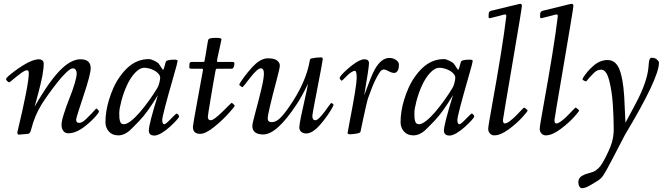

<svg xmlns="http://www.w3.org/2000/svg" viewBox="-20 -702 3512 1014"><path d="M382.1 -70.1Q382.1 -53 397.9 -53Q413.3 -53 433.1 -71.9Q452.9 -90.8 463.4 -102.1Q473.9 -113.3 480.7 -121.1Q487.5 -128.9 489 -128.9Q490.5 -128.9 496.7 -122.7Q502.9 -116.5 502.9 -113.3Q502.9 -110.1 493.4 -97.7Q483.9 -85.2 466.9 -68.5Q450 -51.8 429.9 -35.9Q382.1 2 340.1 2Q324 2 314.5 -10.5Q304.9 -22.9 304.9 -42.4Q304.9 -61.8 317.5 -101.2Q330.1 -140.6 345 -178.2Q385 -278.8 385 -314.9Q385 -325.9 379.8 -333.5Q374.5 -341.1 364 -341.1Q353.5 -341.1 330.9 -320.2Q308.3 -299.3 282.7 -266.6Q231.2 -200.7 199.7 -150.6Q163.1 -91.8 144.5 -18.1Q139.2 4.2 127.9 4.9Q85.4 9 80.3 9Q70.1 9 72 -4.9Q132.1 -255.6 132.1 -315.9Q132.1 -331.1 122.2 -331.1Q112.3 -331.1 90.3 -315.1Q68.4 -299.1 49.8 -283.1Q31.2 -267.1 28.3 -267.1Q25.4 -267.1 18.7 -273.1Q12 -279.1 12 -284.1Q12 -289.1 24 -299.9Q36.1 -310.8 56.2 -325.7Q76.2 -340.6 98.6 -355Q152.6 -388.9 187 -388.9Q196 -388.9 203.5 -383.1Q210.9 -377.2 210.9 -364.4Q210.9 -351.6 208.5 -333.3Q206.1 -314.9 203.5 -300.2Q200.9 -285.4 194.6 -259.5Q188.2 -233.6 185.1 -221.3Q181.9 -209 173.6 -178.1Q165.3 -147.2 163.1 -138.9Q247.1 -286.1 310.8 -343.8Q360.6 -388.9 405 -388.9Q459 -388.9 459 -342Q459 -309.3 420.5 -194.7Q382.1 -80.1 382.1 -70.1Z M795.9 13.9Q765.9 13.9 765.9 -12.9Q765.9 -44.7 814 -200Q758.8 -108.2 716.2 -64.1Q673.6 -20 663.3 -11.2Q636 11.7 608.4 12.9Q606.7 12.9 605 12.9Q572.8 12.9 554.8 -7.7Q536.9 -28.3 536.9 -56.4Q536.9 -84.5 541.5 -114Q546.1 -143.6 555.8 -175.4Q565.4 -207.3 579.1 -237.9Q592.8 -268.6 612.2 -296.1Q631.6 -323.7 654.1 -344.7Q703.1 -389.9 766.8 -389.9Q776.6 -389.9 795.2 -381.1Q813.7 -372.3 819.8 -363.6Q825.9 -355 830.3 -347.7Q839.6 -333 841.1 -333Q845 -333 855 -374Q857.9 -387 901.9 -387Q918 -387 918 -380Q918 -373 897.7 -302.7Q836.9 -91.8 836.9 -68.8Q836.9 -45.9 847.9 -45.9Q855.2 -45.9 882.1 -74Q908.9 -102.1 912.8 -102.1Q916.7 -102.1 921.3 -96.8Q925.8 -91.6 925.8 -86.8Q925.8 -82 911.6 -66.5Q897.5 -51 877.9 -33Q858.4 -14.9 835 -0.5Q811.5 13.9 795.9 13.9ZM613.5 -62.7Q618.2 -45.9 633.9 -45.9Q649.7 -45.9 672.5 -64Q695.3 -82 720 -110.8Q770.8 -170.9 810.8 -237.1Q817.9 -248.8 821.9 -265.9Q825.9 -283 825.9 -292.2Q825.9 -301.5 817.1 -312.3Q808.3 -323 795.2 -329.6Q767.1 -344 742.3 -344Q717.5 -344 692.5 -316.7Q667.5 -289.3 649.8 -250.2Q632.1 -211.2 621 -168.9Q609.9 -126.7 609.9 -106Q609.9 -85.2 610.5 -78.1Q611.1 -71 613.5 -62.7Z M990.7 -339.1Q979.7 -339.1 979.7 -345.9L980.7 -365Q980.7 -368.2 983.5 -371.6Q986.3 -375 991.7 -375Q1024.2 -375 1040.5 -375Q1056.9 -375 1057.7 -375.2Q1058.6 -375.5 1058.7 -375.7Q1058.8 -376 1059.3 -376.8Q1059.8 -377.7 1065.8 -410.5Q1071.8 -443.4 1075 -467.3Q1078.1 -491.2 1082 -495.4Q1088.6 -502 1118.7 -502H1125.7Q1149.7 -502 1149.7 -493.9Q1149.7 -492.2 1144.3 -468.3Q1124.3 -379.4 1125.7 -377.2Q1127.2 -375 1132.8 -375H1208.7Q1219.5 -375 1217.8 -362.8Q1214.8 -339.1 1204.8 -339.1H1126.7Q1119.9 -339.1 1118.7 -331.1Q1107.2 -269.8 1092.4 -180.5Q1077.6 -91.3 1077.6 -85Q1077.6 -66.9 1093.8 -66.9Q1108.6 -66.9 1155.8 -112.8Q1173.3 -130.1 1187.7 -144.5Q1202.1 -158.9 1203.6 -158.9Q1205.1 -158.9 1212.4 -152.3Q1219.7 -145.8 1219.7 -143.6Q1219.7 -141.4 1210.4 -130Q1201.2 -118.7 1186.3 -102.1Q1171.4 -85.4 1151.5 -66.8Q1131.6 -48.1 1111.8 -32.2Q1066.4 4.9 1036.9 4.9Q998.8 4.9 998.8 -32Q998.8 -42.5 1025.3 -185.7Q1051.8 -328.9 1051.8 -331.1V-335.4Q1051.8 -339.1 1045.7 -339.1Z M1356.7 -341.1Q1339.8 -341.1 1301.3 -291.5Q1262.7 -241.9 1261.7 -241.9Q1258.1 -241.9 1250.9 -246.9Q1243.7 -252 1243.7 -254.9Q1243.7 -257.8 1250.7 -268.6Q1270.3 -298.3 1288.1 -319.3Q1305.9 -340.3 1312.1 -347.3Q1318.4 -354.2 1329.2 -364.1Q1340.1 -374 1349.9 -379.9Q1373.8 -394 1394 -394Q1414.3 -394 1426.9 -390.4Q1439.5 -386.7 1448.6 -377.4Q1457.8 -368.2 1457.8 -355.3Q1457.8 -342.5 1441.7 -282.5Q1393.8 -102.3 1393.8 -76.9Q1393.8 -56.9 1415.2 -56.9Q1436.5 -56.9 1457.3 -76.4Q1478 -95.9 1507.1 -137.7Q1598.1 -268.6 1616.7 -386Q1618.7 -392.1 1625.5 -393.6Q1650.6 -398.9 1675.8 -398.9Q1684.6 -398.9 1684.6 -390.1Q1684.6 -381.3 1657.1 -240.7Q1629.6 -100.1 1629.6 -89.1Q1629.6 -66.9 1645.8 -66.9Q1660.6 -66.9 1694.6 -112.3Q1707 -129.4 1717.3 -143.7Q1727.5 -158 1729.4 -158Q1731.2 -158 1736.5 -154.4Q1741.7 -150.9 1741.7 -148.3Q1741.7 -145.8 1732.9 -129.8Q1724.1 -113.8 1708.6 -91.6Q1693.1 -69.3 1675 -48.1Q1632.1 2.9 1596.7 2.9Q1582 2.9 1571.4 -5.5Q1560.8 -13.9 1560.8 -28.8Q1560.8 -43.7 1569.5 -85.3Q1578.1 -127 1590.1 -179.8Q1602.1 -232.7 1606.7 -260Q1574.2 -191.9 1546.6 -150.9Q1441.9 8.1 1370.6 8.1Q1312.7 8.1 1312.7 -37.1Q1312.7 -49.6 1328 -105.5Q1343.3 -161.4 1358.5 -224Q1373.8 -286.6 1373.8 -313.8Q1373.8 -341.1 1356.7 -341.1Z M1839.6 -357.4Q1880.4 -388.9 1904.5 -388.9Q1928.7 -388.9 1928.7 -367.7Q1928.7 -346.4 1903.6 -199Q1940.4 -300.5 1957.5 -332Q1991.9 -396 2036.6 -396Q2055.7 -396 2071.2 -385.5Q2086.7 -375 2086.7 -361.2Q2086.7 -347.4 2084.6 -338.9Q2082.5 -330.3 2076.5 -323.6Q2070.6 -316.9 2061.2 -316.9Q2051.8 -316.9 2041.9 -321.4Q2032 -325.9 2023.2 -330.4Q2014.4 -335 2007.1 -335Q1994.6 -335 1984.6 -319.1Q1961.4 -283.2 1943.2 -235.5Q1925 -187.7 1923.1 -181.5Q1921.1 -175.3 1919.2 -167.1Q1917.2 -158.9 1912.6 -139.9Q1908 -120.8 1897.3 -70.2Q1886.7 -19.5 1883.8 -6.1Q1882.6 0.2 1861.8 3.7Q1841.1 7.1 1828.4 7.1Q1815.7 7.1 1815.7 0Q1815.7 -2.4 1827.6 -64.5Q1863.8 -251.2 1863.8 -289.6Q1863.8 -327.9 1854.7 -327.9Q1845.7 -327.9 1833.9 -319.7Q1822 -311.5 1812.5 -301.9Q1803 -292.2 1794.8 -284.1Q1786.6 -275.9 1784.7 -275.9Q1782.7 -275.9 1778.2 -281.1Q1773.7 -286.4 1773.7 -290.3Q1773.7 -294.2 1782.8 -305.1Q1792 -315.9 1807.1 -330Q1822.3 -344 1839.6 -357.4Z M2354.5 13.9Q2324.5 13.9 2324.5 -12.9Q2324.5 -44.7 2372.6 -200Q2317.4 -108.2 2274.8 -64.1Q2232.2 -20 2221.9 -11.2Q2194.6 11.7 2167 12.9Q2165.3 12.9 2163.6 12.9Q2131.3 12.9 2113.4 -7.7Q2095.5 -28.3 2095.5 -56.4Q2095.5 -84.5 2100.1 -114Q2104.7 -143.6 2114.4 -175.4Q2124 -207.3 2137.7 -237.9Q2151.4 -268.6 2170.8 -296.1Q2190.2 -323.7 2212.6 -344.7Q2261.7 -389.9 2325.4 -389.9Q2335.2 -389.9 2353.8 -381.1Q2372.3 -372.3 2378.4 -363.6Q2384.5 -355 2388.9 -347.7Q2398.2 -333 2399.7 -333Q2403.6 -333 2413.6 -374Q2416.5 -387 2460.4 -387Q2476.6 -387 2476.6 -380Q2476.6 -373 2456.3 -302.7Q2395.5 -91.8 2395.5 -68.8Q2395.5 -45.9 2406.5 -45.9Q2413.8 -45.9 2440.7 -74Q2467.5 -102.1 2471.4 -102.1Q2475.3 -102.1 2479.9 -96.8Q2484.4 -91.6 2484.4 -86.8Q2484.4 -82 2470.2 -66.5Q2456.1 -51 2436.5 -33Q2417 -14.9 2393.6 -0.5Q2370.1 13.9 2354.5 13.9ZM2172.1 -62.7Q2176.8 -45.9 2192.5 -45.9Q2208.3 -45.9 2231.1 -64Q2253.9 -82 2278.6 -110.8Q2329.3 -170.9 2369.4 -237.1Q2376.5 -248.8 2380.5 -265.9Q2384.5 -283 2384.5 -292.2Q2384.5 -301.5 2375.7 -312.3Q2366.9 -323 2353.8 -329.6Q2325.7 -344 2300.9 -344Q2276.1 -344 2251.1 -316.7Q2226.1 -289.3 2208.4 -250.2Q2190.7 -211.2 2179.6 -168.9Q2168.5 -126.7 2168.5 -106Q2168.5 -85.2 2169.1 -78.1Q2169.7 -71 2172.1 -62.7Z M2726.3 -681.9Q2736.3 -681.9 2736.3 -670.9Q2736.3 -659.9 2686.3 -366.7Q2636.2 -73.5 2636.2 -68.1Q2636.2 -50 2646.2 -50Q2656.2 -50 2673.5 -63.1Q2690.7 -76.2 2706.1 -92Q2721.4 -107.9 2734 -121Q2746.6 -134 2748.2 -134Q2749.8 -134 2758.1 -127.3Q2766.4 -120.6 2766.4 -118.2Q2766.4 -115.7 2758.1 -105.3Q2749.8 -95 2736.3 -80.3Q2722.9 -65.7 2704.5 -49.4Q2686 -33.2 2667 -19.3Q2623.3 12.9 2590.3 12.9Q2576.4 12.9 2567.4 2.7Q2558.3 -7.6 2558.3 -21.1Q2558.3 -34.7 2576.7 -135Q2635.5 -460.4 2653.3 -612.1Q2655 -620.1 2652.5 -623.5Q2649.9 -627 2641.5 -624.9Q2633.1 -622.8 2612.8 -617.2Q2570.8 -606 2567.6 -606Q2564.5 -606 2563.2 -606.4Q2560.3 -607.2 2560.3 -615.6Q2560.3 -624 2561 -630.6Q2562.7 -641.8 2573.2 -645Q2617.7 -655 2670.3 -668.5Q2722.9 -681.9 2726.3 -681.9Z M2998.3 -681.9Q3008.3 -681.9 3008.3 -670.9Q3008.3 -659.9 2958.3 -366.7Q2908.2 -73.5 2908.2 -68.1Q2908.2 -50 2918.2 -50Q2928.2 -50 2945.4 -63.1Q2962.6 -76.2 2978 -92Q2993.4 -107.9 3006 -121Q3018.6 -134 3020.1 -134Q3021.7 -134 3030 -127.3Q3038.3 -120.6 3038.3 -118.2Q3038.3 -115.7 3030 -105.3Q3021.7 -95 3008.3 -80.3Q2994.9 -65.7 2976.4 -49.4Q2958 -33.2 2939 -19.3Q2895.3 12.9 2862.3 12.9Q2848.4 12.9 2839.4 2.7Q2830.3 -7.6 2830.3 -21.1Q2830.3 -34.7 2848.6 -135Q2907.5 -460.4 2925.3 -612.1Q2927 -620.1 2924.4 -623.5Q2921.9 -627 2913.5 -624.9Q2905 -622.8 2884.8 -617.2Q2842.8 -606 2839.6 -606Q2836.4 -606 2835.2 -606.4Q2832.3 -607.2 2832.3 -615.6Q2832.3 -624 2833 -630.6Q2834.7 -641.8 2845.2 -645Q2889.6 -655 2942.3 -668.5Q2994.9 -681.9 2998.3 -681.9Z M3212.2 47.9Q3221.2 14.9 3221.2 -17.1Q3221.2 -49.1 3220.1 -80.8Q3219 -112.5 3216.6 -150Q3214.1 -187.5 3209.1 -219Q3204.1 -250.5 3197.3 -277.1Q3182.6 -334 3155.3 -334Q3134.3 -334 3118.2 -318.5Q3102.1 -303 3094.2 -293.8Q3086.4 -284.7 3081.3 -278.3Q3076.2 -272 3074.3 -272Q3072.5 -272 3064.5 -276Q3056.4 -280 3056.4 -283.1Q3056.4 -286.1 3063 -296.8Q3069.6 -307.4 3082 -322.3Q3094.5 -337.2 3109.9 -351.1Q3147 -385 3188.6 -385Q3230.2 -385 3250.1 -338.9Q3270 -292.7 3276.6 -193.1Q3278.3 -169.2 3283.2 -54Q3290.3 -67.6 3310.1 -104Q3329.8 -140.4 3341.3 -162.6Q3396.5 -268.1 3404.3 -342.8Q3405.3 -353.3 3406.7 -369.6Q3408.9 -397 3421.4 -397Q3439.5 -397 3449.8 -387.3Q3460.2 -377.7 3460.2 -371.1Q3460.2 -289.3 3281.2 9L3271.2 28.1Q3201.9 162.4 3183 196.2Q3164.1 230 3154.2 239Q3144.3 248 3135.3 253.5Q3126.2 259 3116.9 264.6Q3107.7 270.3 3103.3 272.9Q3098.9 275.6 3090.7 280Q3082.5 284.4 3077.1 286.6Q3063.5 292 3054.1 292Q3044.7 292 3039.4 282.1Q3034.2 272.2 3034.2 261.1Q3034.2 250 3038.8 241.3Q3043.5 232.7 3052.9 227.2Q3062.3 221.7 3070.3 218.6Q3078.4 215.6 3091.9 211.9Q3105.5 208.3 3115.2 204.6Q3125 200.9 3139.4 187.4Q3153.8 173.8 3167.8 148.2Q3181.9 122.6 3194.2 95.5Q3206.5 68.4 3212.2 47.9Z"/></svg>

Font: Fanwood Text
Style: Italic
Weight: 400
Italic angle: -9°
Version: Version 1.101